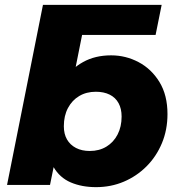

<svg xmlns="http://www.w3.org/2000/svg" viewBox="-20 -762 737 791"><path d="M9 0 157 -742H343L282 -437L238 -264L210 -118L186 0ZM376 9Q317 9 271.5 -10.5Q226 -30 200.5 -74Q175 -118 175 -190Q175 -259 191 -321Q207 -383 240 -431Q273 -479 322.5 -506.5Q372 -534 438 -534Q498 -534 551 -506Q604 -478 637 -424Q670 -370 670 -292Q670 -227 647 -172Q624 -117 583.5 -76.5Q543 -36 490 -13.5Q437 9 376 9ZM350 -140Q389 -140 418.5 -158Q448 -176 464.5 -208Q481 -240 481 -282Q481 -314 468.5 -337Q456 -360 432 -372Q408 -384 375 -384Q336 -384 306.5 -366.5Q277 -349 260 -317Q243 -285 243 -242Q243 -210 256 -187.5Q269 -165 293 -152.5Q317 -140 350 -140ZM230 -618 157 -742H646L621 -618Z"/></svg>

Font: Montserrat Thin ExtraBold
Style: Italic
Weight: 800
Italic angle: -11.3°
Version: Version 9.000